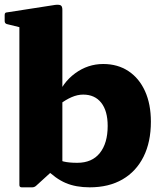

<svg xmlns="http://www.w3.org/2000/svg" viewBox="-25 -787 701 822"><path d="M58 -565H242V-94L130 8Q127 11 122.5 13Q118 15 113 15H68Q58 15 58 5ZM211 -109Q225 -101 247.5 -95.5Q270 -90 306 -90Q369 -90 402.5 -132Q436 -174 436 -248Q436 -312 408.5 -347Q381 -382 331 -382Q307 -382 281.5 -371Q256 -360 230 -340L219 -367Q242 -433 296.5 -473Q351 -513 417 -513Q479 -513 525 -482.5Q571 -452 596 -396.5Q621 -341 621 -266Q621 -179 589.5 -116Q558 -53 499.5 -19Q441 15 359 15Q300 15 256.5 -3.5Q213 -22 169 -66ZM58 -564V-716L77 -666L4 -684Q-5 -687 -5 -697V-723Q-5 -734 5 -734L211 -766Q228 -768 235 -764Q242 -760 242 -745V-564Z"/></svg>

Font: Hahmlet ExtraBold
Style: Regular
Weight: 800
Designer: Minjoo Ham & Mark Frömberg
Foundry: hypertype
Version: Version 1.002